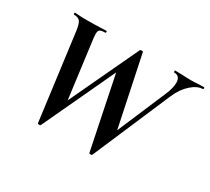

<svg xmlns="http://www.w3.org/2000/svg" viewBox="-125 -837 1147 1050"><g transform="rotate(30 448.5 -312.0)"><path d="M492 -571 225 0Q224 4 215 4Q207 4 206 0L135 -544Q129 -587 117.5 -600Q106 -613 80 -613Q77 -613 77 -619Q77 -625 80 -625Q91 -625 105 -623.5Q119 -622 145 -622Q208 -622 250 -624Q261 -625 278 -625Q281 -625 281 -619Q281 -613 278 -613Q253 -613 244 -607Q235 -601 235 -581Q235 -563 241 -522L288 -161L221 -55L489 -625Q491 -628 499 -628Q507 -628 508 -625L606 -157L546 -55L731 -490Q751 -536 751 -569Q751 -613 712 -613Q710 -613 710 -619Q710 -625 712 -625L754 -624Q786 -622 814 -622Q832 -622 856 -624L895 -625Q897 -625 897 -619Q897 -613 895 -613Q860 -613 822.5 -580Q785 -547 761 -492L550 0Q549 4 540 4Q532 4 531 0L433 -477Z"/></g></svg>

Font: Cormorant Infant
Style: Bold Italic
Weight: 700
Italic angle: -10°
Designer: Christian Thalmann (Catharsis Fonts)
Foundry: Catharsis Fonts
Version: Version 4.000